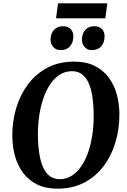

<svg xmlns="http://www.w3.org/2000/svg" viewBox="-20 -1123 764 1153"><path d="M325 10Q254.5 10 203.2 -15.2Q152 -40.5 119 -84.5Q86 -128.5 70 -186.2Q54 -244 54 -308.5Q53.5 -394.5 77.2 -474Q101 -553.5 148 -616.5Q195 -679.5 264.5 -716.2Q334 -753 425.5 -753Q496.5 -753 547.8 -727.8Q599 -702.5 632 -658.5Q665 -614.5 680.8 -557.8Q696.5 -501 697 -438Q697.5 -351 674 -270.5Q650.5 -190 603.5 -127Q556.5 -64 486.8 -27Q417 10 325 10ZM338 -47Q378 -47 410.2 -67.2Q442.5 -87.5 467.5 -123.8Q492.5 -160 509.2 -208.2Q526 -256.5 534.5 -313.2Q543 -370 542.5 -430.5Q542 -494.5 534.5 -543.8Q527 -593 511.2 -626.8Q495.5 -660.5 471 -678Q446.5 -695.5 412 -695.5Q372.5 -695.5 340 -675.2Q307.5 -655 282.8 -619Q258 -583 241.2 -535Q224.5 -487 216 -431.2Q207.5 -375.5 207.5 -316Q208 -251 216 -200.8Q224 -150.5 239.8 -116.2Q255.5 -82 280.2 -64.5Q305 -47 338 -47ZM342.5 -822Q316.5 -822 299.8 -840.8Q283 -859.5 283.5 -887Q284.5 -923 304.8 -944.2Q325 -965.5 358 -965.5Q389 -965.5 405 -947.8Q421 -930 420.5 -903.5Q420 -867 400.2 -844.5Q380.5 -822 342.5 -822ZM530.5 -822Q505 -822 488.2 -840.8Q471.5 -859.5 472 -887Q473 -923 493 -944.2Q513 -965.5 546 -965.5Q576.5 -965.5 592.8 -947.8Q609 -930 608 -903.5Q607.5 -867 587.8 -844.5Q568 -822 530.5 -822ZM328.5 -1103H624.5L612.5 -1013H316.5Z"/></svg>

Font: Merriweather
Style: Bold Italic
Weight: 700
Italic angle: -7.8°
Version: Version 2.101